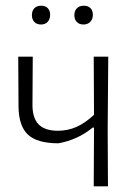

<svg xmlns="http://www.w3.org/2000/svg" viewBox="-20 -654 491 674"><path d="M309 0 310 -195V-206H305Q253 -163 185 -151Q111 -151 78.5 -181Q46 -211 45 -279L44 -455H95L94 -290Q93 -241 115 -218Q137 -195 183 -195Q218 -195 248.5 -208.5Q279 -222 310 -251L309 -455H360L358 -198L359 0ZM156 -602Q156 -587 147.5 -577.5Q139 -568 124 -568Q109 -568 100.5 -577Q92 -586 92 -601Q92 -616 100.5 -625Q109 -634 125 -634Q139 -634 147.5 -625.5Q156 -617 156 -602ZM306 -602Q306 -587 297 -577.5Q288 -568 273 -568Q258 -568 249.5 -577Q241 -586 241 -601Q241 -616 250 -625Q259 -634 274 -634Q289 -634 297.5 -625.5Q306 -617 306 -602Z"/></svg>

Font: t
Style: Regular
Weight: 300
Designer: Juan Pablo del Peral
Foundry: Huerta Tipografica
Version: Version 2.004; ttfautohint (v1.8.1)